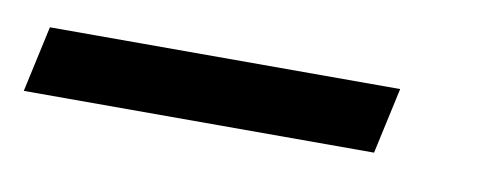

<svg xmlns="http://www.w3.org/2000/svg" viewBox="-113 27 476 183"><g transform="rotate(10 124.5 119.0)"><path d="M-88 151H251L265 87H-74Z"/></g></svg>

Font: Noto Sans Display SemiCondensed
Style: Italic
Weight: 400
Width: 4
Italic angle: -12°
Designer: Monotype Design Team
Foundry: Monotype Imaging Inc.
Version: Version 1.900